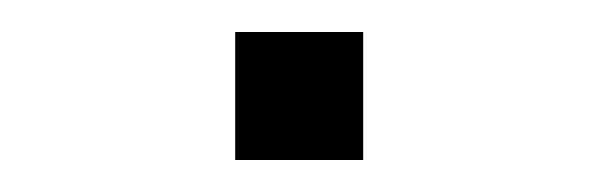

<svg xmlns="http://www.w3.org/2000/svg" viewBox="-20 -100 368 120"><path d="M127 0H207V-80H127V0Z"/></svg>

Font: Maven Pro
Style: Regular
Weight: 400
Designer: Joe Prince
Foundry: Joe Prince
Version: Version 1.003